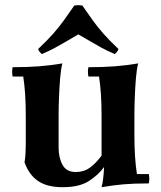

<svg xmlns="http://www.w3.org/2000/svg" viewBox="-20 -726 639 760"><path d="M382 -110 392 -65Q370 -34 332 -9.5Q294 15 228 15Q166 15 130 -10Q94 -35 77 -84Q80 -99 81 -119Q82 -139 82 -154V-270Q82 -359 72 -423H30Q26 -442 30 -460Q88 -460 134 -463.5Q180 -467 227 -475Q221 -453 218 -416Q215 -379 213.5 -339.5Q212 -300 212 -270V-142Q212 -102 227.5 -73.5Q243 -45 280 -45Q312 -45 336 -62.5Q360 -80 382 -110ZM569 -37Q573 -19 569 0Q511 0 470 3.5Q429 7 382 15Q386 2 388.5 -20.5Q391 -43 392 -65L382 -110V-270Q382 -359 372 -423H330Q326 -442 330 -460Q388 -460 434 -463.5Q480 -467 527 -475Q521 -453 518 -416Q515 -379 513.5 -339.5Q512 -300 512 -270V-190Q512 -101 522 -37ZM434 -512Q404 -525 382 -537Q360 -549 339 -561.5Q318 -574 290 -590Q263 -574 241.5 -561.5Q220 -549 198 -537Q176 -525 146 -512Q135 -520 131 -532Q166 -565 189.5 -591.5Q213 -618 232.5 -645Q252 -672 274 -704Q290 -707 306 -704Q328 -672 347.5 -645Q367 -618 390.5 -591.5Q414 -565 449 -532Q445 -520 434 -512Z"/></svg>

Font: Poltawski Nowy
Style: Bold
Weight: 700
Designer: Adam Pótawski, Mateusz Machalski, Borys Kosmynka, Ania Wieluska
Foundry: Capitalics.wtf
Version: Version 1.001;gftools[0.9.25]